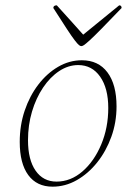

<svg xmlns="http://www.w3.org/2000/svg" viewBox="-20 -688 510 720"><path d="M177 12Q118 12 86 -31.5Q54 -75 54 -156Q54 -218 72.5 -273Q91 -328 123.5 -370.5Q156 -413 198 -437.5Q240 -462 287 -462Q349 -462 383 -416.5Q417 -371 417 -289Q417 -229 397.5 -175Q378 -121 344.5 -79Q311 -37 268 -12.5Q225 12 177 12ZM192 -7Q245 -7 289 -45Q333 -83 359.5 -146Q386 -209 386 -283Q386 -357 355.5 -400.5Q325 -444 273 -444Q236 -444 202 -421.5Q168 -399 141.5 -359.5Q115 -320 100 -269.5Q85 -219 85 -162Q85 -89 113.5 -48Q142 -7 192 -7ZM285 -515Q281 -515 276 -519Q271 -523 260.5 -536.5Q250 -550 231 -579Q212 -608 180 -658Q180 -668 193 -668Q229 -628 254.5 -600Q280 -572 292 -558Q309 -572 340.5 -597.5Q372 -623 427 -668Q436 -668 436 -658Q388 -608 359.5 -579Q331 -550 316 -536.5Q301 -523 295 -519Q289 -515 285 -515Z"/></svg>

Font: Petrona Thin
Style: Italic
Weight: 100
Italic angle: -9°
Designer: Ringo R. Seeber
Foundry: Ringo R. Seeber
Version: Version 2.001; ttfautohint (v1.8.3)